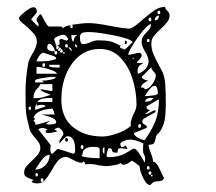

<svg xmlns="http://www.w3.org/2000/svg" viewBox="-20 -615 627 557"><path d="M411 -195Q411 -187 417 -173Q418 -170 421 -161.5Q424 -153 424 -146Q430 -146 435.5 -138Q441 -130 446.5 -117.5Q452 -105 456 -98Q452 -92 448 -90.5Q444 -89 437 -89Q430 -89 426 -87Q425 -87 421 -83Q417 -79 416 -78Q405 -78 395 -99.5Q385 -121 385 -133Q379 -138 372 -143Q365 -148 362 -149Q360 -147 353.5 -142.5Q347 -138 344 -138L341 -137Q331 -137 330 -143Q329 -139 312.5 -136Q296 -133 287 -133Q281 -133 263 -136Q255 -139 243 -139Q234 -139 228 -138L223 -148Q223 -145 220 -144Q217 -143 216 -143Q207 -143 191.5 -151.5Q176 -160 173 -160Q159 -160 150 -150.5Q141 -141 130 -121Q119 -102 110.5 -92.5Q102 -83 89 -83Q79 -83 71 -87L77 -93Q65 -97 57.5 -101Q50 -105 50 -113Q50 -124 55.5 -131Q61 -138 74 -150Q76 -152 83 -159Q90 -166 93.5 -172.5Q97 -179 97 -186Q97 -194 93 -200.5Q89 -207 81 -216Q68 -231 66 -240Q57 -275 55.5 -288.5Q54 -302 54 -346Q54 -390 62 -432Q64 -442 74 -459Q79 -467 83 -476.5Q87 -486 87 -493Q87 -507 78.5 -517Q70 -527 53 -542Q46 -547 40.5 -552.5Q35 -558 35 -562Q35 -567 52 -580.5Q69 -594 77 -594Q87 -594 87 -580Q87 -578 79 -569.5Q71 -561 71 -558V-557L91 -538L92 -543Q92 -546 89 -550.5Q86 -555 86 -557Q86 -563 97 -574Q100 -573 103 -566.5Q106 -560 108 -557Q118 -538 122 -538H158L163 -533Q166 -539 185 -542Q184 -541 184 -538Q184 -533 187 -533Q191 -533 191 -538Q191 -542 188 -543Q220 -548 238 -548Q259 -548 299 -540Q339 -532 358 -532Q371 -537 396 -560Q417 -578 430.5 -586.5Q444 -595 459 -595Q459 -590 465.5 -583.5Q472 -577 472 -571Q472 -560 465 -551Q458 -542 446 -531Q432 -518 425.5 -509.5Q419 -501 419 -488Q419 -473 425 -458.5Q431 -444 439 -429.5Q447 -415 451 -407Q458 -391 459.5 -370Q461 -349 461 -314Q461 -284 457.5 -265.5Q454 -247 441 -229Q434 -226 432 -215.5Q430 -205 427 -200Q424 -195 411 -195ZM437 -579Q437 -574 441 -574Q445 -574 445 -579Q445 -581 444 -582.5Q443 -584 441 -584Q437 -584 437 -579ZM429 -556Q441 -556 441 -570Q436 -570 432.5 -566Q429 -562 429 -556ZM411 -558Q411 -556 412.5 -554.5Q414 -553 416 -553Q419 -553 419 -558Q419 -564 416 -564Q411 -564 411 -558ZM352 -456Q358 -456 369 -459Q380 -462 385 -462Q387 -462 389 -459.5Q391 -457 391 -455Q391 -450 384 -442Q377 -434 376 -432H396Q386 -427 382.5 -422Q379 -417 379 -409L380 -401Q393 -405 402 -415Q411 -425 411 -438Q411 -449 401 -465Q391 -481 391 -493Q391 -502 394.5 -508Q398 -514 405 -521Q412 -528 415 -533Q418 -538 418 -545Q411 -545 395 -526Q379 -507 365.5 -485Q352 -463 352 -456ZM188 -543 185 -542 187 -543ZM235 -522Q223 -522 217.5 -519Q212 -516 212 -506Q212 -487 221 -487Q227 -487 233 -489Q239 -491 241 -492Q255 -498 264 -498Q285 -498 297.5 -495.5Q310 -493 330 -482Q328 -480 328 -479Q328 -476 334.5 -474Q341 -472 342 -471Q343 -471 365 -493Q358 -503 309.5 -512.5Q261 -522 239 -522ZM137 -500Q138 -499 140 -492.5Q142 -486 142 -482Q153 -482 153 -491L152 -496Q152 -502 158 -502Q160 -502 164.5 -500Q169 -498 173 -497Q174 -497 176 -499Q178 -501 178 -502Q174 -509 171 -511.5Q168 -514 163 -514Q157 -514 147 -509.5Q137 -505 137 -500ZM187 -513Q187 -498 193 -493Q193 -497 195.5 -504Q198 -511 203 -511V-513ZM414 -497Q414 -502 410 -502Q406 -502 406 -497Q406 -493 410 -493Q414 -493 414 -497ZM342 -492Q342 -497 344 -497Q348 -497 348 -492Q348 -487 344 -487Q342 -487 342 -492ZM117 -477Q117 -466 139 -466Q139 -473 133.5 -480.5Q128 -488 124 -488Q117 -488 117 -477ZM173 -487Q169 -487 169 -482Q169 -477 173 -477Q177 -477 177 -482Q177 -484 176 -485.5Q175 -487 173 -487ZM198 -487V-484L197 -483Q197 -481 203 -477L204 -479Q204 -481 202 -484Q200 -487 198 -487ZM154 -467Q154 -462 158 -462Q162 -462 162 -467Q162 -469 161 -470.5Q160 -472 158 -472H157Q157 -474 156 -475.5Q155 -477 153 -477H151Q151 -482 147 -482Q143 -482 143 -477Q143 -472 147 -472H148Q148 -467 153 -467ZM181 -478 178 -477 187 -467 188 -469Q188 -472 185 -474.5Q182 -477 181 -478ZM148 -472Q148 -476 151 -477Q151 -472 148 -472ZM360 -250Q359 -252 359 -256Q359 -265 367 -283Q376 -299 376 -312Q376 -349 364.5 -386Q353 -423 329 -448Q305 -473 269 -473Q220 -473 189 -430.5Q158 -388 158 -325Q158 -274 191.5 -246.5Q225 -219 278 -219Q294 -219 319 -227.5Q344 -236 360 -250ZM154 -467Q154 -471 157 -472Q157 -469 154 -467ZM146 -462Q146 -464 145 -465.5Q144 -467 142 -467Q138 -467 138 -462Q138 -457 142 -457Q146 -457 146 -462ZM166 -464Q163 -464 163 -462Q163 -459 165 -459Q167 -459 168 -462Q168 -464 166 -464ZM86 -437Q89 -437 100.5 -437Q112 -437 122 -438.5Q132 -440 143 -444Q143 -449 137.5 -451.5Q132 -454 121.5 -457Q111 -460 107 -462Q100 -462 93.5 -452.5Q87 -443 86 -437ZM369 -447H365V-442ZM107 -432Q103 -432 103 -426Q103 -421 107 -421Q109 -421 110 -422.5Q111 -424 111 -426Q111 -428 110 -430Q109 -432 107 -432ZM122 -427Q122 -421 130 -420Q138 -419 153 -419V-427ZM86 -401H145Q145 -407 122.5 -414Q100 -421 86 -421ZM391 -392Q393 -384 410 -381Q404 -379 396.5 -373Q389 -367 389 -361H392Q399 -361 400 -356Q411 -356 421.5 -370.5Q432 -385 432 -396Q432 -401 425.5 -407.5Q419 -414 419 -418L420 -421ZM82 -376H107L102 -381Q115 -381 128.5 -384Q142 -387 142 -392H127Q118 -391 100 -388Q82 -385 82 -381ZM77 -330Q92 -330 101 -332Q110 -334 127 -340Q124 -342 112 -346Q100 -350 97 -356Q103 -356 114 -353.5Q125 -351 132 -351V-371H97Q96 -370 94.5 -366Q93 -362 91 -361Q90 -360 86.5 -356.5Q83 -353 80 -346Q77 -339 77 -330ZM428 -366Q422 -366 413.5 -355.5Q405 -345 400 -336Q408 -336 423 -338Q438 -340 438 -344Q438 -351 436 -358.5Q434 -366 428 -366ZM132 -319V-331Q114 -331 104 -329Q94 -327 88 -319ZM418 -331Q411 -331 407 -329Q403 -327 400 -320Q410 -320 415 -322Q420 -324 426 -330ZM441 -327Q440 -327 426 -318.5Q412 -310 405 -306Q405 -296 416 -296L400 -284Q408 -284 416.5 -289.5Q425 -295 431 -295V-290L396 -270Q393 -267 393 -263Q393 -256 399.5 -253.5Q406 -251 406 -247L405 -244L369 -229V-227Q369 -222 380.5 -215.5Q392 -209 398 -209H400Q422 -240 431.5 -265.5Q441 -291 441 -327ZM102 -311Q97 -311 92.5 -310Q88 -309 86 -308V-316Q82 -309 82 -296L112 -306Q111 -311 102 -311ZM70 -301Q70 -303 69 -304.5Q68 -306 66 -306Q63 -306 63 -301Q63 -296 66 -296Q70 -296 70 -301ZM83 -253Q87 -253 105.5 -258.5Q124 -264 127 -265L112 -255L122 -254H126Q143 -254 143 -261Q143 -270 123 -276.5Q103 -283 97 -283H139Q138 -284 136.5 -290Q135 -296 132 -300Q86 -297 77 -274L82 -270L77 -265Q80 -263 81.5 -260Q83 -257 83 -253ZM385 -255Q381 -255 381 -249Q381 -244 385 -244Q389 -244 389 -249Q389 -255 385 -255ZM175 -220Q173 -220 165 -212.5Q157 -205 153 -199L152 -204Q152 -207 156.5 -213.5Q161 -220 164 -226Q164 -233 158 -238.5Q152 -244 150 -245Q147 -245 137 -240L147 -234Q142 -233 134.5 -231Q127 -229 122 -229Q117 -229 114.5 -230Q112 -231 112 -235Q112 -236 118 -240Q106 -244 102 -244Q99 -244 91 -240L127 -194Q127 -193 126.5 -190Q126 -187 126 -183Q126 -169 132 -169L147 -183Q151 -183 171 -176Q191 -169 193 -169Q198 -169 198 -181Q198 -220 175 -220ZM177 -209Q177 -207 176 -205.5Q175 -204 173 -204Q169 -204 169 -209Q169 -215 173 -215Q175 -215 176 -213Q177 -211 177 -209ZM401 -153Q401 -162 398 -166Q395 -170 395 -183Q395 -196 396 -199Q383 -205 374.5 -207.5Q366 -210 355 -210Q349 -210 339 -206Q329 -202 329 -197Q329 -194 330.5 -191.5Q332 -189 334 -188Q337 -188 340 -190Q343 -192 344 -194L350 -183L331 -185Q325 -185 323 -182.5Q321 -180 321 -172Q310 -172 307.5 -174Q305 -176 304.5 -180.5Q304 -185 296 -185Q294 -185 291.5 -176.5Q289 -168 289 -163Q289 -159 296 -159Q324 -159 345 -171Q366 -183 367 -184Q376 -184 387.5 -164Q399 -144 400 -143ZM219 -183Q222 -183 222 -188Q222 -194 219 -194Q214 -194 214 -188Q214 -186 215.5 -184.5Q217 -183 219 -183ZM269 -183Q269 -189 251 -189Q219 -189 219 -165Q218 -165 217 -164.5Q216 -164 216 -164Q216 -161 232 -158.5Q248 -156 269 -156ZM283 -188Q278 -187 278 -179Q278 -175 279 -172.5Q280 -170 283 -169ZM124 -166Q111 -166 97 -145.5Q83 -125 82 -123Q99 -123 111.5 -135.5Q124 -148 124 -166ZM410 -133Q406 -133 406 -128Q406 -123 410 -123Q414 -123 414 -128Q414 -133 410 -133ZM416 -118Q414 -118 412.5 -116.5Q411 -115 411 -113Q411 -108 416 -108Q419 -108 419 -113Q419 -118 416 -118ZM90 -108Q90 -110 89 -111.5Q88 -113 86 -113Q83 -113 83 -108Q83 -103 86 -103Q90 -103 90 -108ZM420 -108Q418 -108 418 -105Q418 -103 419 -103Q423 -103 423 -105Q423 -107 420 -108ZM106 -92Q106 -94 105 -96Q104 -98 102 -98Q98 -98 98 -92Q98 -87 102 -87Q104 -87 105 -88.5Q106 -90 106 -92Z"/></svg>

Font: Cabin Sketch
Style: Regular
Weight: 400
Version: Version 1.100